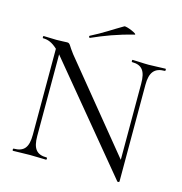

<svg xmlns="http://www.w3.org/2000/svg" viewBox="-116 -890 958 1010"><g transform="rotate(15 363.5 -385.0)"><path d="M279 -679C347 -709 412 -734 501 -756C518 -760 446 -790 437 -784C385 -754 336 -720 274 -689C270 -687 273 -676 279 -679ZM704 -625C678 -625 645 -622 613 -622C579 -622 552 -625 525 -625C522 -625 522 -613 525 -613C580 -613 601 -584 601 -516V-101L215 -573C185 -611 186 -625 169 -625C158 -625 136 -623 111 -623C90 -623 64 -625 41 -625C37 -625 37 -613 41 -613C66 -613 90 -605 120 -577V-109C120 -40 98 -12 41 -12C37 -12 37 0 41 0C68 0 100 -2 133 -2C167 -2 195 0 221 0C225 0 225 -12 221 -12C166 -12 144 -40 144 -109V-553C147 -549 149 -546 152 -543L613 14C615 16 624 15 624 11V-516C624 -584 648 -613 704 -613C708 -613 708 -625 704 -625Z"/></g></svg>

Font: Cormorant SC
Style: Regular
Weight: 400
Designer: Christian Thalmann (Catharsis Fonts)
Version: Version 1.000;PS 001.000;hotconv 1.0.70;makeotf.lib2.5.58329